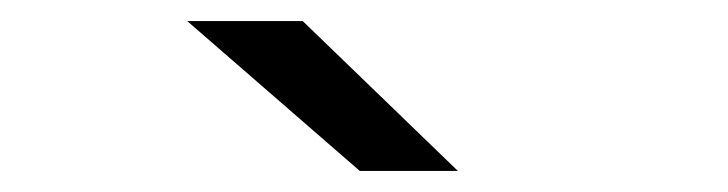

<svg xmlns="http://www.w3.org/2000/svg" viewBox="-20 -726 690 182"><path d="M321 -564 157.5 -706H267L414 -564Z"/></svg>

Font: Trispace
Style: Regular
Weight: 400
Designer: Tyler Finck
Foundry: Etcetera Type Company
Version: Version 1.210; ttfautohint (v1.8.3)